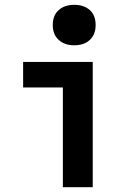

<svg xmlns="http://www.w3.org/2000/svg" viewBox="-20 -777 540 797"><path d="M241 0V-414H76V-520H365V0ZM288 -589Q248 -589 223.5 -611.5Q199 -634 199 -673Q199 -713 223.5 -735Q248 -757 288 -757Q329 -757 353 -735Q377 -713 377 -673Q377 -634 353 -611.5Q329 -589 288 -589Z"/></svg>

Font: M PLUS 1 Code SemiBold
Style: Regular
Weight: 600
Designer: Coji Morishita
Foundry: UNDERFOREST DESIGN
Version: Version 1.005